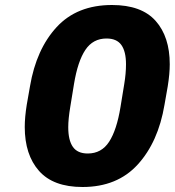

<svg xmlns="http://www.w3.org/2000/svg" viewBox="-20 -733 699 768"><path d="M79 -225Q79 -264 87 -314L100 -388Q125 -536 206.5 -624.5Q288 -713 428 -713Q546 -713 602.5 -649.5Q659 -586 659 -476Q659 -438 651 -388L638 -314Q613 -165 531 -75Q449 15 310 15Q193 15 136 -49.5Q79 -114 79 -225ZM462 -305 477 -397Q484 -439 484 -476Q484 -527 465.5 -553Q447 -579 406 -579Q352 -579 321.5 -533.5Q291 -488 276 -397L261 -305Q253 -257 253 -224Q253 -172 271.5 -145.5Q290 -119 331 -119Q386 -119 416.5 -166Q447 -213 462 -305Z"/></svg>

Font: Be Vietnam ExtraBold
Style: Italic
Weight: 800
Italic angle: -9.778°
Designer: Gabriel Lam
Foundry: TypeRant
Version: Version 3.000